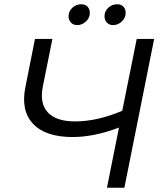

<svg xmlns="http://www.w3.org/2000/svg" viewBox="-20 -883 772 903"><path d="M565 0H483L539.5 -283Q422 -238.5 321.5 -238.5Q194 -238.5 135.5 -300.8Q77 -363 99.5 -473.5L144.5 -700H226.5L181.5 -476.5Q165.5 -396.5 205 -354.2Q244.5 -312 333 -312Q437.5 -312 555 -362L623 -700H705ZM362.5 -863Q380.5 -863 391.5 -851.8Q402.5 -840.5 402.5 -822.5Q402.5 -799.5 384.5 -782.2Q366.5 -765 343 -765Q325 -765 313.8 -776.8Q302.5 -788.5 302.5 -806.5Q302.5 -830 320.2 -846.5Q338 -863 362.5 -863ZM531.5 -863Q549.5 -863 560.2 -851.8Q571 -840.5 571 -822.5Q571 -799.5 553 -782.2Q535 -765 511.5 -765Q493.5 -765 482.5 -776.8Q471.5 -788.5 471.5 -806.5Q471.5 -830 489.2 -846.5Q507 -863 531.5 -863Z"/></svg>

Font: Argentum Sans Light
Style: Italic
Weight: 300
Italic angle: -11.3°
Designer: Julieta Ulanovsky (font), Owen Earl (portions from Jones font), Cristiano Sobral (main changes and remaster)
Foundry: Julieta Ulanovsky (font), Owen Earl (portions from Jones font), Cristiano Sobral (main changes and remaster)
Version: Version 3.127